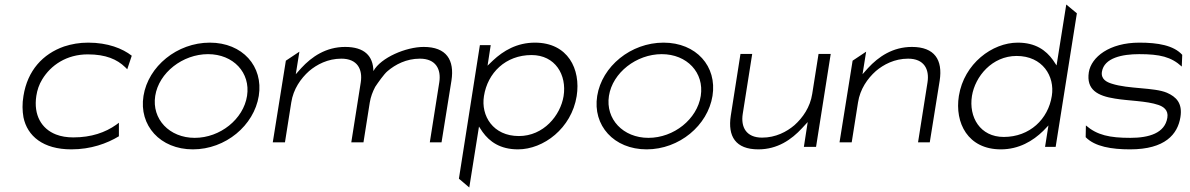

<svg xmlns="http://www.w3.org/2000/svg" viewBox="-20 -651 5273 851"><path d="M84 -226C78 -191 79 -160 84 -131C101 -48 171 11 296 11C383 11 454 -15 507 -47V-107L495 -98C447 -64 385 -42 305 -42C277 -42 251 -46 228 -55C164 -80 128 -141 141 -226C145 -252 153 -276 167 -299C205 -362 275 -410 369 -410C449 -410 499 -388 535 -353L544 -344L564 -404C523 -436 458 -462 371 -462C332 -462 298 -456 264 -445C170 -412 102 -339 84 -226Z M616 -226C595 -95 690 11 835 11C980 11 1106 -95 1127 -226C1148 -357 1055 -462 910 -462C765 -462 637 -357 616 -226ZM668 -226C684 -329 790 -411 902 -411C1014 -411 1091 -329 1075 -226C1059 -123 956 -40 843 -40C731 -40 652 -123 668 -226Z M1189 -20H1243L1271 -197C1280 -256 1313 -303 1350 -336C1384 -365 1433 -391 1493 -391C1564 -391 1588 -344 1579 -286L1537 -20H1591L1619 -197C1623 -222 1632 -245 1643 -266C1655 -284 1682 -323 1698 -336C1732 -365 1781 -391 1841 -391C1912 -391 1936 -344 1927 -286L1885 -20H1937L1981 -294C1995 -385 1959 -443 1858 -443C1780 -443 1668 -396 1635 -336C1634 -403 1595 -443 1510 -443C1425 -443 1362 -400 1315 -349L1291 -322L1307 -422L1247 -382Z M2014 141 2060 180 2103 -90 2119 -66C2150 -23 2197 11 2276 11C2389 11 2513 -82 2536 -225C2555 -345 2497 -462 2351 -462C2271 -462 2211 -426 2165 -383L2141 -360L2155 -451H2107ZM2125 -225C2141 -328 2221 -407 2336 -407C2441 -407 2493 -319 2478 -225C2464 -139 2389 -48 2280 -48C2165 -48 2111 -138 2125 -225Z M2627 -226C2606 -95 2701 11 2846 11C2991 11 3117 -95 3138 -226C3159 -357 3066 -462 2921 -462C2776 -462 2648 -357 2627 -226ZM2679 -226C2695 -329 2801 -411 2913 -411C3025 -411 3102 -329 3086 -226C3070 -123 2967 -40 2854 -40C2742 -40 2663 -123 2679 -226Z M3219 -138C3205 -47 3240 11 3341 11C3426 11 3488 -32 3535 -83L3560 -110L3543 0H3597L3662 -412H3608L3580 -235C3571 -176 3538 -129 3501 -96C3467 -67 3418 -41 3358 -41C3287 -41 3263 -88 3272 -146L3314 -412H3262Z M3701 -20H3755L3783 -197C3792 -256 3825 -303 3862 -336C3896 -365 3945 -391 4005 -391C4076 -391 4100 -344 4091 -286L4049 -20H4101L4145 -294C4159 -385 4123 -443 4022 -443C3937 -443 3874 -400 3827 -349L3803 -322L3819 -422L3759 -382Z M4230 -226C4211 -106 4270 11 4416 11C4496 11 4558 -26 4604 -71L4627 -95L4612 0H4659L4753 -592L4706 -631L4663 -361L4647 -385C4616 -428 4570 -462 4491 -462C4378 -462 4253 -369 4230 -226ZM4288 -226C4302 -312 4377 -403 4486 -403C4601 -403 4656 -313 4642 -226C4626 -123 4544 -44 4429 -44C4324 -44 4273 -132 4288 -226Z M4806 -331C4794 -253 4845 -226 4922 -214C4981 -204 5062 -204 5114 -186C5135 -179 5160 -164 5154 -129C5143 -61 5073 -40 4990 -40C4898 -40 4843 -52 4793 -95L4792 -43C4833 -1 4907 11 4989 11C5144 11 5200 -56 5212 -132C5222 -194 5193 -222 5152 -240C5095 -264 4982 -256 4908 -280C4885 -287 4859 -300 4864 -333C4874 -395 4955 -411 5029 -411C5121 -411 5171 -399 5218 -356L5220 -408C5182 -450 5112 -462 5030 -462C4897 -462 4817 -398 4806 -331Z"/></svg>

Font: Charger Sport
Style: ExLitExtObl
Weight: 200
Designer: Jasper
Foundry: Cannot Into Space Fonts
Version: Version 1.1